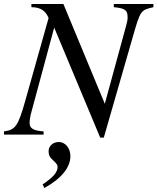

<svg xmlns="http://www.w3.org/2000/svg" viewBox="-40 -673 787 960"><path d="M727 -653H529V-637C586 -632 598 -622 598 -586C598 -574 596 -563 590 -542L484 -154L277 -653H117V-637C164 -637 188 -618 203 -583L86 -168C50 -40 36 -24 -20 -16V0H178V-16C126 -20 108 -31 108 -59C108 -72 111 -92 117 -113L231 -535L461 15H479L625 -492C662 -621 664 -623 727 -637ZM182 267C267 220 312 164 312 108C312 68 287 37 254 37C225 37 203 57 203 83C203 102 208 113 227 130C242 144 248 151 248 161C248 188 226 214 173 249Z"/></svg>

Font: XITS
Style: Italic
Weight: 400
Italic angle: -16.33°
Designer: MicroPress Inc., with final additions and corrections provided by Coen Hoffman, Elsevier (retired)
Version: Version 1.107